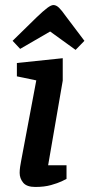

<svg xmlns="http://www.w3.org/2000/svg" viewBox="-20 -736 355 762"><path d="M120 6Q86 6 72 -11Q58 -28 58 -50Q58 -61 60 -75Q62 -89 64 -98L124 -417L47 -433V-486L229 -505V-416L171 -80H244V-26Q241 -24 225 -16.5Q209 -9 182.5 -1.5Q156 6 120 6ZM280 -538 179 -611 60 -542 30 -574 125 -667Q152 -693 167.5 -704.5Q183 -716 192 -716Q203 -716 214 -705.5Q225 -695 241 -672L315 -574Z"/></svg>

Font: Faustina SemiBold
Style: Italic
Weight: 600
Italic angle: -8°
Designer: Alfonso Garcia
Foundry: http://www.omnibus-type.com
Version: Version 1.200